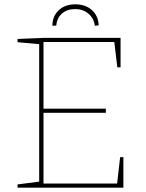

<svg xmlns="http://www.w3.org/2000/svg" viewBox="-20 -867 674 887"><path d="M521 -19 535 -141H550V0H61V-15L161 -28V-663L61 -672V-687L182 -692H537V-556H522L508 -673H181V-365H469V-346H181V-19ZM436 -750 418 -748Q414 -782 389 -803.5Q364 -825 327 -825Q290 -825 266.5 -804.5Q243 -784 240 -749L222 -748Q222 -792 251 -819.5Q280 -847 328 -847Q375 -847 404.5 -820.5Q434 -794 436 -750Z"/></svg>

Font: Bitter Pro Thin
Style: Regular
Weight: 250
Designer: Sol Matas, and Bitter project Authors
Foundry: Sol Matas
Version: Version 1.010